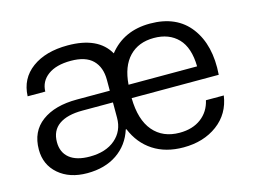

<svg xmlns="http://www.w3.org/2000/svg" viewBox="-79 -668 1075 811"><g transform="rotate(-15 458.5 -262.5)"><path d="M39.1 -140.1Q39.1 -219.2 95.7 -261.2Q152.3 -303.2 249 -303.2H393.1V-351.1Q393.1 -405.8 362.1 -436.8Q331.1 -467.8 266.1 -467.8Q202.1 -467.8 166 -441.2Q129.9 -414.6 128.9 -370.1H51.8Q54.7 -446.8 114 -490.5Q173.3 -534.2 270 -534.2Q403.3 -534.2 450.2 -451.2Q515.1 -533.2 629.9 -533.2Q746.6 -533.2 805.4 -455.3Q864.3 -377.4 855 -249H474.1Q475.6 -153.8 517.6 -104.5Q559.6 -55.2 632.8 -55.2Q689.9 -55.2 727.1 -83.3Q764.2 -111.3 774.9 -159.2H853Q841.8 -81.1 781.2 -36.1Q720.7 8.8 632.8 8.8Q555.2 8.8 500.5 -26.9Q445.8 -62.5 418.9 -127.9H416Q395.5 -63.5 342.3 -27.3Q289.1 8.8 211.9 8.8Q134.8 8.8 86.9 -32.5Q39.1 -73.7 39.1 -140.1ZM121.1 -150.9Q121.1 -106 151.6 -81.1Q182.1 -56.2 240.2 -56.2Q310.5 -56.2 351.8 -91.6Q393.1 -127 393.1 -185.1V-252H259.8Q192.9 -252 157 -226.6Q121.1 -201.2 121.1 -150.9ZM476.1 -307.1H775.9Q774.4 -389.6 735.4 -429.9Q696.3 -470.2 629.9 -470.2Q562.5 -470.2 522.2 -428.2Q481.9 -386.2 476.1 -307.1Z"/></g></svg>

Font: Lumene Sans
Style: Regular
Weight: 400
Designer: Deni Anggara
Version: Version 1.003;Glyphs 3.1.2 (3151)